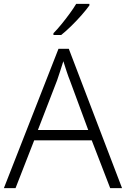

<svg xmlns="http://www.w3.org/2000/svg" viewBox="-20 -968 648 988"><path d="M547 0 452 -246H156L60 0H0L281 -717H334L608 0ZM339 -556Q333 -570 323 -600Q313 -630 306 -653Q298 -626 289 -600Q280 -574 274 -555L175 -299H434ZM440 -940Q425 -919 400.5 -891Q376 -863 348 -835.5Q320 -808 295 -788H255V-797Q274 -816 296 -843Q318 -870 338.5 -898Q359 -926 372 -948H440Z"/></svg>

Font: Noto Sans Lao UI Light
Style: Regular
Weight: 300
Designer: Monotype Design Team
Foundry: Monotype Imaging Inc.
Version: Version 2.000; ttfautohint (v1.8.4.7-5d5b)